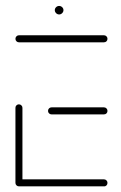

<svg xmlns="http://www.w3.org/2000/svg" viewBox="-20 -640 416 659"><path d="M33 -13V-270Q33 -275.2 36.5 -278.5Q40 -281.9 44.8 -281.9Q50 -281.9 53.5 -278.3Q57 -274.8 57 -270V-13ZM348.9 -12.2Q348.9 -7 345.4 -3.5Q341.9 0 337 -0.4H44.8Q40 -0.4 36.5 -3.9Q33 -7.4 33 -12.2Q33 -17.4 36.5 -20.9Q40 -24.4 44.8 -24.4H337Q341.9 -24.4 345.4 -20.9Q348.9 -17.4 348.9 -12.2ZM144.8 -259.3Q144.8 -264.4 148.3 -268Q151.9 -271.5 156.7 -271.5H337Q341.9 -271.5 345.4 -268Q348.9 -264.4 348.9 -259.3Q348.9 -254.4 345.6 -250.9Q342.2 -247.4 337 -247.4H156.7Q151.9 -247.4 148.3 -250.9Q144.8 -254.4 144.8 -259.3ZM33 -506.7Q33 -511.9 36.5 -515.4Q40 -518.9 44.8 -518.9H337Q341.9 -518.9 345.4 -515.4Q348.9 -511.9 348.9 -506.7Q348.9 -501.9 345.6 -498.3Q342.2 -494.8 337 -494.8H44.8Q40 -494.8 36.5 -498.3Q33 -501.9 33 -506.7ZM168.1 -605.2Q168.1 -611.1 172.6 -615.4Q177 -619.6 183 -619.6Q188.9 -619.6 193.3 -615.4Q197.8 -611.1 197.8 -605.2Q197.8 -599.3 193.3 -594.8Q188.9 -590.4 183 -590.4Q177 -590.4 172.6 -594.8Q168.1 -599.3 168.1 -605.2Z"/></svg>

Font: 26F Galaxy Sans Thin
Style: Regular
Weight: 100
Designer: C₂₉H₂₅N₃O₅
Version: Version 1.100